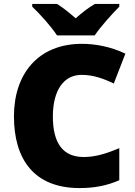

<svg xmlns="http://www.w3.org/2000/svg" viewBox="-20 -1040 689 977"><path d="M270 -860H462C493 -906 553 -972 587 -1006V-1020H463C428 -1000 400 -977 365 -947C330 -977 305 -998 270 -1020H144V-1006C182 -970 240 -906 270 -860ZM395 -659C455 -659 507 -640 559 -615L618 -767C545 -802 466 -817 397 -817C174 -817 51 -664 51 -448C51 -231 152 -83 385 -83C459 -83 524 -95 587 -123V-286C527 -261 469 -241 406 -241C300 -241 249 -312 249 -447C249 -580 304 -659 395 -659Z"/></svg>

Font: Noto Sans Telugu UI Black
Style: Regular
Weight: 900
Designer: Jelle Bosma - Monotype Design Team
Foundry: Monotype Imaging Inc.
Version: Version 2.005